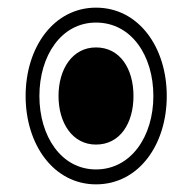

<svg xmlns="http://www.w3.org/2000/svg" viewBox="-20 -512 503 502"><path d="M231 -30C343 -30 416 -134 416 -261C416 -388 343 -492 231 -492C121 -492 47 -389 47 -261C47 -133 121 -30 231 -30ZM231 -69C140 -69 83 -156 83 -261C83 -366 140 -453 231 -453C324 -453 381 -366 381 -261C381 -156 323 -69 231 -69ZM231 -134C294 -134 329 -190 329 -261C329 -332 294 -388 231 -388C169 -388 133 -331 133 -261C133 -191 169 -134 231 -134Z"/></svg>

Font: Noto Sans Lao Looped Condensed
Style: Regular
Weight: 400
Width: 3
Designer: Mark Frömberg, Ben Mitchell
Foundry: The Fontpad Ltd
Version: Version 1.002